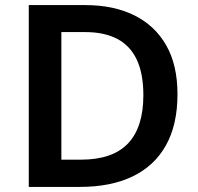

<svg xmlns="http://www.w3.org/2000/svg" viewBox="-20 -734 776 754"><path d="M677 -364Q677 -244 631.5 -163Q586 -82 500.5 -41Q415 0 294 0H93V-714H315Q426 -714 507 -674Q588 -634 632.5 -556.5Q677 -479 677 -364ZM543 -360Q543 -445 517 -500Q491 -555 440 -581.5Q389 -608 315 -608H221V-107H298Q422 -107 482.5 -170.5Q543 -234 543 -360Z"/></svg>

Font: Noto Sans Devanagari SemiBold
Style: Regular
Weight: 600
Version: Version 2.003